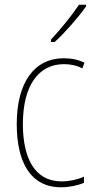

<svg xmlns="http://www.w3.org/2000/svg" viewBox="-20 -784 401 814"><path d="M345 -757V-764H315C282 -715 241 -665 196 -616V-606H212C255 -645 311 -709 345 -757ZM239 10C274 10 311 2 336 -9V-35C307 -22 273 -15 241 -15C125 -15 77 -117 77 -258C77 -422 144 -512 251 -512C278 -512 305 -507 329 -494L338 -518C312 -531 284 -537 250 -537C126 -537 51 -435 51 -258C51 -97 109 10 239 10Z"/></svg>

Font: Noto Sans Lao UI Cond Thin
Style: Regular
Weight: 100
Width: 3
Designer: Monotype Design Team
Foundry: Monotype Imaging Inc.
Version: Version 2.000